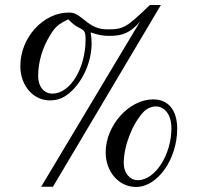

<svg xmlns="http://www.w3.org/2000/svg" viewBox="-20 -726 787 765"><path d="M321 -569C321 -454 260 -353 189 -353C155 -353 132 -381 132 -423C132 -478 149 -537 180 -586C200 -619 211 -629 252 -649C269 -631 282 -622 296 -615C317 -605 321 -598 321 -569ZM621 -706H577C485 -617 472 -609 410 -609C373 -609 349 -619 314 -648C287 -670 275 -676 254 -676C152 -676 61 -576 61 -463C61 -385 112 -326 179 -326C212 -326 238 -337 265 -363C313 -408 345 -483 345 -553C345 -569 344 -580 341 -597C373 -586 391 -583 417 -583C470 -583 501 -597 538 -640L144 18H191ZM663 -215C663 -109 598 -8 529 -8C497 -8 473 -37 473 -76C473 -144 507 -232 551 -279C563 -293 584 -302 600 -302C638 -302 663 -267 663 -215ZM686 -213C686 -287 651 -330 590 -330C494 -330 401 -226 401 -119C401 -41 454 19 522 19C608 19 686 -92 686 -213Z"/></svg>

Font: XITS
Style: Regular
Weight: 400
Designer: MicroPress Inc., with final additions and corrections provided by Coen Hoffman, Elsevier (retired)
Version: Version 1.302